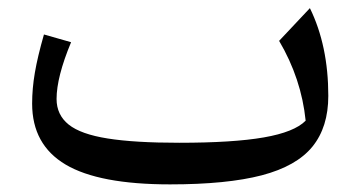

<svg xmlns="http://www.w3.org/2000/svg" viewBox="-20 -458 909 484"><path d="M750.5 -153.8Q739.7 -259.8 683.6 -355L761.2 -437.5Q807.6 -342.8 807.6 -216.3Q807.6 -137.7 767.6 -88.4Q727.5 -39.1 639.9 -16.1Q552.2 6.8 408.7 6.8Q229.5 6.8 145.3 -43.2Q61 -93.3 61 -196.8Q61 -234.9 67.9 -274.9Q74.7 -314.9 90.8 -371.1L159.2 -351.6Q122.6 -263.7 122.6 -208.5Q122.6 -168.5 153.1 -144Q183.6 -119.6 251.5 -108.9Q319.3 -98.1 431.6 -98.1Q567.9 -98.1 645 -111.6Q722.2 -125 750.5 -153.8Z"/></svg>

Font: Pinar-DS1-FD Medium
Style: Regular
Weight: 500
Designer: Amin Abedi
Version: Version 3.000